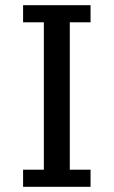

<svg xmlns="http://www.w3.org/2000/svg" viewBox="-20 -720 438 740"><path d="M149 -634H69V-700H329V-634H249V-66H329V0H69V-66H149Z"/></svg>

Font: PT Sans Caption
Style: Regular
Weight: 400
Designer: A.Korolkova, O.Umpeleva, V.Yefimov
Foundry: ParaType Ltd
Version: Version 2.004W OFL